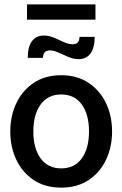

<svg xmlns="http://www.w3.org/2000/svg" viewBox="-20 -848 560 878"><path d="M260 10Q186 10 134 -24.8Q82 -59.5 54.5 -117.8Q27 -176 27 -246.5Q27 -317.5 54.5 -375.8Q82 -434 134 -469Q186 -504 260 -504Q333 -504 385.2 -469Q437.5 -434 465 -375.8Q492.5 -317.5 492.5 -246.5Q492.5 -176 465 -117.8Q437.5 -59.5 385.5 -24.8Q333.5 10 260 10ZM260 -78Q321 -78 354 -123.8Q387 -169.5 387 -247Q387 -324.5 354 -370.2Q321 -416 260 -416Q199 -416 165.8 -370.2Q132.5 -324.5 132.5 -246.5Q132.5 -169.5 165.8 -123.8Q199 -78 260 -78ZM339 -577.5Q316.5 -577.5 293 -587.5Q269.5 -597.5 247.8 -607.5Q226 -617.5 208 -617.5Q176.5 -617.5 176.5 -583.5H107Q107 -633.5 126 -659.5Q145 -685.5 181 -685.5Q203.5 -685.5 227 -675.5Q250.5 -665.5 272.2 -655.5Q294 -645.5 312 -645.5Q343.5 -645.5 343.5 -679.5H413Q413 -630.5 394.2 -604Q375.5 -577.5 339 -577.5ZM103.5 -758V-828H416.5V-758Z"/></svg>

Font: Cabin SemiCondensedMedium
Style: Regular
Weight: 500
Width: 4
Designer: Pablo Impallari
Foundry: Pablo Impallari. http://www.impallari.com Igino Marini. http://www.ikern.com
Version: Version 3.001